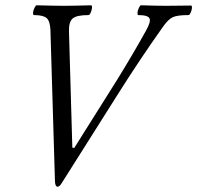

<svg xmlns="http://www.w3.org/2000/svg" viewBox="-20 -688 747 727"><path d="M198.2 19Q188 19 188 -5.9L170.9 -575.2Q169.4 -608.4 156.5 -619.6Q143.6 -630.9 107.9 -630.9Q104.5 -632.3 105.2 -640.6Q106 -648.9 110.6 -658.4Q115.2 -668 119.1 -668Q187.5 -666 222.2 -666Q256.8 -666 325.2 -668Q329.1 -666.5 328.4 -658.2Q327.6 -649.9 323.5 -640.4Q319.3 -630.9 314.9 -630.9Q270.5 -630.9 255.4 -618.2Q240.2 -605.5 241.2 -568.8L253.9 -128.9L261.2 -127.9L420.9 -381.8Q482.4 -481 532.2 -570.8Q552.2 -606 546.1 -618.4Q540 -630.9 502.9 -630.9Q500 -632.3 500.7 -640.6Q501.5 -648.9 505.9 -658.4Q510.3 -668 514.2 -668Q575.7 -666 608.9 -666Q624 -666 656 -666.5Q688 -667 704.1 -667Q707.5 -665.5 706.8 -657.5Q706.1 -649.4 701.9 -640.1Q697.8 -630.9 693.8 -630.9Q652.8 -630.9 635.7 -623.5Q618.7 -616.2 600.1 -590.8Q508.8 -462.4 426.8 -332L215.8 2Q206.1 19 198.2 19Z"/></svg>

Font: Junicode SmCond
Style: Italic
Weight: 400
Width: 4
Italic angle: -11°
Designer: Peter S. Baker
Version: Version 2.206